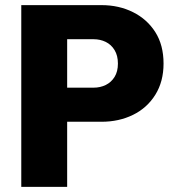

<svg xmlns="http://www.w3.org/2000/svg" viewBox="-20 -729 680 749"><path d="M205 -254V-387H345Q371 -387 392.5 -397.5Q414 -408 427 -429Q440 -450 440 -481Q440 -512 427 -533.5Q414 -555 392.5 -565.5Q371 -576 345 -576H205V-709H376Q444 -709 499 -681.5Q554 -654 586 -603.5Q618 -553 618 -481Q618 -411 586 -359.5Q554 -308 499 -281Q444 -254 376 -254ZM63 0V-709H242V0Z"/></svg>

Font: Outfit Thin ExtraBold
Style: Regular
Weight: 800
Version: Version 1.100;gftools[0.9.27]